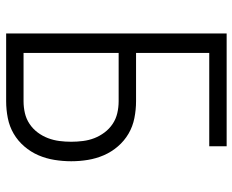

<svg xmlns="http://www.w3.org/2000/svg" viewBox="-88 -688 775 640"><g transform="rotate(90 300.0 -367.5)"><path d="M91 0V-735H467V-677H156V-433H317Q345 -433 373 -427.5Q401 -422 425 -408Q449 -394 467.5 -372.5Q486 -351 497 -325.5Q508 -300 512.5 -272.5Q517 -245 517 -217Q517 -189 512.5 -161Q508 -133 497 -107.5Q486 -82 467.5 -60.5Q449 -39 425 -25Q401 -11 373 -5.5Q345 0 317 0ZM156 -58H317Q337 -58 356.5 -62.5Q376 -67 392.5 -78Q409 -89 421 -105Q433 -121 440 -139.5Q447 -158 449.5 -177.5Q452 -197 452 -217Q452 -236 449.5 -256Q447 -276 440 -294Q433 -312 421 -328Q409 -344 392.5 -355Q376 -366 356.5 -370.5Q337 -375 317 -375H156Z"/></g></svg>

Font: Iosevka Custom Light Extended
Style: Regular
Weight: 300
Width: 7
Monospace: yes
Designer: Belleve Invis
Foundry: Belleve Invis
Version: Version 11.2.4; ttfautohint (v1.8.4)